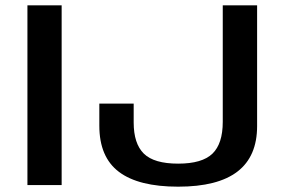

<svg xmlns="http://www.w3.org/2000/svg" viewBox="-20 -695 1068 721"><path d="M83 0H211.5V-675H83ZM649 6Q798 6 871.8 -50.8Q945.5 -107.5 945.5 -221.5V-675H816.5V-237.5Q816.5 -155.5 777.8 -118Q739 -80.5 649 -80.5Q558.5 -80.5 520.2 -118Q482 -155.5 482 -235V-306H353V-223Q353 -105 426.8 -49.5Q500.5 6 649 6Z"/></svg>

Font: Anybody SemiExpanded Medium
Style: Regular
Weight: 500
Width: 6
Version: Version 1.113;gftools[0.9.25]